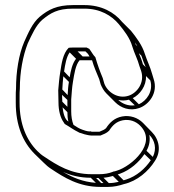

<svg xmlns="http://www.w3.org/2000/svg" viewBox="-20 -662 685 755"><path d="M423 14C407 20 390 23 370 23H340C259 23 205 -12 154 -46C144 -52 135 -60 127 -68C84 -111 57 -174 57 -258V-283C57 -293 57 -303 58 -313C58 -379 70 -442 89 -491C105 -525 121 -562 146 -584C179 -611 206 -628 267 -628H312C374 -628 419 -601 448 -566C468 -542 491 -512 500 -480C508 -453 522 -427 528 -403L535 -383C550 -337 519 -297 487 -286C444 -271 402 -300 390 -334L384 -355C373 -381 363 -409 355 -437C345 -447 341 -457 331 -470C327 -472 324 -473 321 -475H267C262 -475 255 -475 250 -474C227 -451 222 -411 217 -379C213 -356 211 -330 209 -307L210 -259C210 -228 217 -199 231 -180C233 -177 234 -174 237 -173C253 -164 270 -151 289 -142C291 -140 297 -139 300 -138L312 -134C320 -132 332 -129 340 -129H375C387 -134 399 -138 409 -148C423 -170 438 -184 463 -189C490 -194 514 -185 531 -168C601 -98 496 -8 440 9L452 21C493 6 526 -24 548 -56L573 -32C551 1 517 31 476 44C473 45 469 46 466 47L443 24L452 21L440 9C435 11 430 12 424 13ZM336 -146 335 -145C328 -145 323 -146 316 -148L304 -152C292 -156 281 -163 269 -171C263 -186 260 -205 260 -224V-271C262 -294 263 -319 267 -341C272 -371 277 -407 293 -425H302H342C349 -400 360 -375 370 -351L376 -330C381 -318 388 -305 398 -295L433 -260C455 -238 490 -224 527 -237C565 -250 603 -296 584 -352L578 -372C571 -398 558 -424 550 -449C539 -485 515 -516 495 -541L460 -576C429 -614 379 -642 312 -642H267C203 -642 170 -624 136 -596C107 -571 91 -532 75 -497C54 -448 43 -380 43 -313C42 -303 42 -293 42 -283V-258C42 -169 70 -103 116 -57L152 -22C161 -13 170 -5 181 2C232 36 290 73 375 73H405C428 73 449 68 467 62C520 50 564 11 589 -29C616 -69 605 -115 577 -143L542 -179C522 -199 492 -210 460 -204C430 -198 412 -181 397 -158C392 -153 384 -149 371 -144H340C340 -144 337 -146 336 -146ZM387 58H378L358 38H367ZM408 58 387 37C400 36 413 33 424 30L447 53C434 56 422 58 408 58ZM357 57C305 53 265 36 228 14C259 28 295 37 337 37ZM536 -443C541 -427 547 -412 553 -398L542 -409C538 -424 532 -439 526 -453ZM520 -480 514 -486 511 -495ZM571 -346C584 -303 556 -265 526 -252L502 -276C530 -290 556 -324 554 -363ZM510 -248C485 -244 461 -254 445 -269C458 -266 472 -266 487 -270ZM305 -440 285 -460H316L326 -450C328 -447 330 -444 332 -440ZM279 -431C264 -412 258 -383 254 -358L232 -381C236 -408 241 -438 254 -456ZM251 -340C248 -323 247 -305 246 -288L225 -310C226 -327 227 -345 229 -362ZM245 -269V-242L225 -262C225 -271 224 -280 224 -289ZM245 -221C245 -208 246 -195 249 -184C234 -193 229 -217 226 -240ZM581 -45 556 -69C568 -90 571 -112 567 -132C589 -110 597 -77 581 -45ZM452 21C464 33 473 41 476 44C474 42 466 35 452 21ZM289 -142 440 9ZM250 -181Z"/></svg>

Font: Blanket
Style: Ugh
Weight: 900
Foundry: Cannot Into Space Fonts
Version: Version 0.9